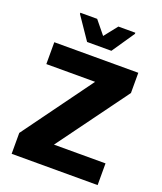

<svg xmlns="http://www.w3.org/2000/svg" viewBox="-161 -1003 936 1106"><g transform="rotate(20 307.0 -449.5)"><path d="M44 0V-128L354 -554H55V-688H570V-564L255 -133H571V0ZM232 -754 138 -892V-899H241L307 -818L371 -899H475V-892L381 -754Z"/></g></svg>

Font: Saira Thin
Style: Bold
Weight: 700
Version: Version 1.101